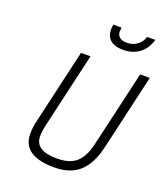

<svg xmlns="http://www.w3.org/2000/svg" viewBox="-165 -1035 1007 1159"><g transform="rotate(20 339.0 -456.0)"><path d="M414 -922Q412 -910 412 -893Q412 -876 426 -861.5Q440 -847 476 -847Q512 -847 540.5 -868Q569 -889 578 -922H631Q614 -863 571.5 -831Q529 -799 467.5 -799Q406 -799 378 -830Q358 -852 358 -890Q358 -905 361 -922ZM176 -139Q176 -46 315 -46Q399 -46 441.5 -84.5Q484 -123 503 -206L616 -695H678L565 -205Q539 -95 480 -42.5Q421 10 320 10Q115 10 115 -132Q115 -177 126 -218L236 -695H297L186 -213Q176 -173 176 -139Z"/></g></svg>

Font: Titillium Web Light
Style: Italic
Weight: 300
Italic angle: -13°
Version: Version 1.002;PS 57.000;hotconv 1.0.70;makeotf.lib2.5.55311